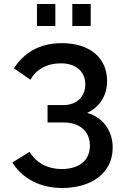

<svg xmlns="http://www.w3.org/2000/svg" viewBox="-20 -933 624 961"><path d="M165 -803H257V-913H165ZM342 -803H434V-913H342ZM291 8C437 8 544 -66 544 -194C544 -277 497 -345 416 -368C483 -398 516 -460 516 -527C516 -646 427 -717 290 -717C176 -717 99 -668 50 -591L132 -534C160 -584 213 -616 285 -616C363 -616 407 -572 407 -511C407 -451 366 -407 297 -407H218V-320H297C384 -320 430 -272 430 -204C430 -133 380 -87 289 -87C217 -87 160 -119 128 -173L42 -120C91 -39 182 8 291 8Z"/></svg>

Font: FIGSv2-sans-serif SemiBold
Style: Regular
Weight: 600
Designer: Matt McInerney, Pablo Impallari, Rodrigo Fuenzalida,Mirko Velimirovic
Foundry: Matt McInerney, Pablo Impallari, Rodrigo Fuenzalida
Version: Version 4.021;hotconv 1.0.109;makeotfexe 2.5.65596